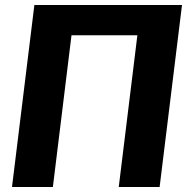

<svg xmlns="http://www.w3.org/2000/svg" viewBox="-20 -748 762 768"><path d="M618.5 0H455L529.5 -607H266L191.5 0H28L117.5 -728H708Z"/></svg>

Font: Lato Black
Style: Italic
Weight: 900
Italic angle: -7°
Designer: Lukasz Dziedzic
Foundry: tyPoland Lukasz Dziedzic
Version: Version 2.007; 2014-02-27